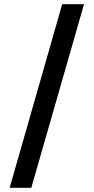

<svg xmlns="http://www.w3.org/2000/svg" viewBox="-20 -791 446 914"><path d="M26 103 276 -771H380L129 103Z"/></svg>

Font: Rethink Sans Medium
Style: Regular
Weight: 500
Designer: The Rethink Sans project authors (Hans Thiessen). DM Sans designed by Colophon Foundry.
Foundry: Rethink Communications LLC
Version: Version 1.001